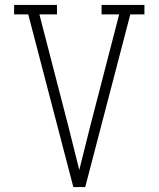

<svg xmlns="http://www.w3.org/2000/svg" viewBox="-20 -755 640 775"><path d="M276 0 94 -697H37V-735H210V-697H139L256 -245Q267 -201 278 -157Q289 -113 300 -69Q311 -113 322 -157Q333 -201 344 -245L461 -697H390V-735H563V-697H506L324 0Z"/></svg>

Font: Iosevka Slab XLtEx
Style: Regular
Weight: 200
Width: 7
Monospace: yes
Designer: Belleve Invis
Foundry: Belleve Invis
Version: Version 11.1.0; ttfautohint (v1.8.3)